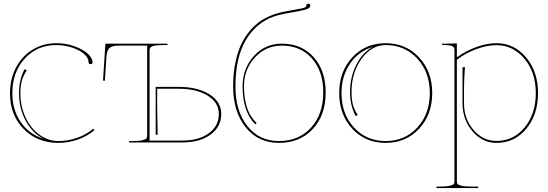

<svg xmlns="http://www.w3.org/2000/svg" viewBox="-20 -750 2885 1011"><path d="M287.6 2.4Q176.3 2.4 104.5 -71Q32.7 -144.5 32.7 -258.8Q32.7 -334 64.2 -394.3Q95.7 -454.6 151.6 -488.5Q207.5 -522.5 277.3 -522.5Q327.6 -522.5 372.8 -506.1Q418 -489.7 442.6 -466.8Q467.3 -443.8 467.3 -422.4Q467.3 -412.1 457 -412.1Q446.3 -412.1 446.3 -422.4Q446.3 -445.8 421.6 -466.8Q397 -487.8 357.4 -500.2Q317.9 -512.7 275.9 -512.7Q175.3 -512.7 110.1 -441.2Q44.9 -369.6 44.9 -258.8Q44.9 -170.9 89.6 -106.7Q134.3 -42.5 209.5 -19Q151.4 -48.3 115.7 -113.5Q80.1 -178.7 80.1 -258.8Q80.1 -331.5 109.4 -385.7L120.6 -379.4Q99.1 -344.2 94.2 -321.8Q87.4 -291.5 87.4 -258.8Q87.4 -190.4 114.3 -132.6Q141.1 -74.7 187.3 -41Q233.4 -7.3 287.6 -7.3Q336.9 -7.3 385.3 -23.9Q433.6 -40.5 471.2 -72.3L477.5 -64.9Q438.5 -31.7 388.4 -14.6Q338.4 2.4 287.6 2.4Z M659.7 0V-7.3H679.7Q711.9 -7.3 729.2 -11.5Q746.6 -15.6 750.7 -21Q754.9 -26.4 754.9 -35.2V-509.8H604Q570.8 -509.8 556.6 -497.1Q542.5 -484.4 540.5 -451.7L532.2 -324.7L522.5 -325.7L534.7 -515.6Q534.7 -520 540 -520H862.3V-512.7H842.3Q796.4 -512.7 782 -506.3Q767.6 -500 767.6 -486.3V-9.8H939.9Q1026.9 -9.8 1079.6 -48.3Q1132.3 -86.9 1132.3 -149.9Q1132.3 -209.5 1074 -246.1Q1015.6 -282.7 919.9 -282.7H807.6V-189.9L810.1 -40.5H799.8V-292.5H919.9Q1021 -292.5 1083 -253.2Q1145 -213.9 1145 -149.9Q1145 -82.5 1088.6 -41.3Q1032.2 0 939.9 0Z M1448.2 2.4Q1339.8 2.4 1273.7 -79.6Q1207.5 -161.6 1207.5 -295.9Q1207.5 -362.8 1219.2 -419.4Q1231 -476.1 1250 -516.4Q1269 -556.6 1296.1 -588.4Q1323.2 -620.1 1352.3 -639.4Q1381.3 -658.7 1415 -671.4Q1450.7 -684.6 1497.6 -692.6Q1544.4 -700.7 1568.6 -705.6Q1592.8 -710.4 1592.8 -720.2Q1592.8 -724.6 1595.7 -727.5Q1598.6 -730.5 1603.5 -730.5Q1613.8 -730.5 1613.8 -720.2Q1613.8 -706.1 1586.4 -698.7Q1559.1 -691.4 1507.1 -682.9Q1455.1 -674.3 1420.9 -662.6Q1329.6 -630.4 1274.9 -539.6Q1220.2 -448.7 1219.7 -294.9Q1219.7 -165.5 1282.5 -86.4Q1345.2 -7.3 1447.8 -7.3Q1553.2 -7.3 1617.7 -77.9Q1682.1 -148.4 1682.1 -263.7Q1682.1 -375 1622.3 -442.4Q1562.5 -509.8 1464.4 -509.8Q1379.4 -509.8 1322 -447Q1264.6 -384.3 1264.6 -294.9Q1264.6 -223.6 1286.1 -168.9Q1299.3 -134.8 1331.5 -101.6L1324.2 -95.2Q1257.3 -163.1 1257.3 -294.9Q1257.3 -388.7 1316.2 -454.3Q1375 -520 1464.4 -520Q1567.9 -520 1631.3 -449.5Q1694.8 -378.9 1694.8 -263.2Q1694.8 -143.6 1627 -70.6Q1559.1 2.4 1448.2 2.4Z M1766.1 -259.8Q1766.1 -374 1835.2 -448.2Q1904.3 -522.5 2010.7 -522.5Q2117.2 -522.5 2186.5 -448Q2255.9 -373.5 2255.9 -259.8Q2255.9 -146 2186.5 -71.8Q2117.2 2.4 2010.7 2.4Q1904.3 2.4 1835.2 -71.8Q1766.1 -146 1766.1 -259.8ZM2010.7 -512.7Q1936.5 -512.7 1883.8 -440.2Q1831.1 -367.7 1831.1 -265.1Q1831.1 -230.5 1837.4 -202.1Q1843.3 -175.8 1863.8 -144.5L1853 -138.7Q1823.2 -193.8 1823.2 -265.1Q1823.2 -345.2 1856.7 -410.2Q1890.1 -475.1 1943.4 -502.9Q1868.7 -481 1823.5 -415.3Q1778.3 -349.6 1778.3 -259.8Q1778.3 -149.9 1844 -78.6Q1909.7 -7.3 2010.7 -7.3Q2111.8 -7.3 2177.5 -78.6Q2243.2 -149.9 2243.2 -259.8Q2243.2 -369.6 2177.5 -441.2Q2111.8 -512.7 2010.7 -512.7Z M2385.7 205.1Q2385.7 213.9 2389.6 219Q2393.6 224.1 2410.9 228.3Q2428.2 232.4 2460.4 232.4H2498V240.2H2278.3V232.4H2298.3Q2330.6 232.4 2347.9 228.3Q2365.2 224.1 2369.1 219Q2373 213.9 2373 205.1V-487.3Q2373 -501.5 2361.3 -507.1Q2349.6 -512.7 2320.8 -512.7H2308.1V-520H2320.8L2385.7 -521.5V-448.7V-448.2Q2433.1 -482.4 2488.8 -502.4Q2544.4 -522.5 2594.2 -522.5Q2687.5 -522.5 2750.2 -447.8Q2813 -373 2813 -259.8Q2813 -146 2751.2 -71.8Q2689.5 2.4 2594.2 2.4Q2520 2.4 2467.8 -58.6Q2415.5 -119.6 2415.5 -206.1V-395L2428.2 -397.5Q2423.3 -326.7 2423.3 -286.6V-206.1Q2423.3 -124 2473.4 -65.9Q2523.4 -7.8 2594.2 -7.8Q2683.6 -7.8 2742.4 -78.9Q2801.3 -149.9 2801.3 -259.8Q2801.3 -369.1 2741.5 -440.7Q2681.6 -512.2 2594.2 -512.2Q2544.9 -512.2 2488.8 -491.7Q2432.6 -471.2 2385.7 -435.5Z"/></svg>

Font: ZnikomitNo25
Style: Regular
Weight: 100
Designer: gluk
Foundry: gluk
Version: Version 0.56